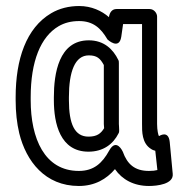

<svg xmlns="http://www.w3.org/2000/svg" viewBox="-20 -583 620 638"><path d="M82 -250V-260C82 -379 115 -461 175 -496C194 -507 216 -513 243 -513C289 -513 315 -490 337 -452C337 -452 376 -415 383 -461L389 -503H452V-171C452 -147 451 -107 482 -88C486 -85 492 -83 496 -82L503 -18C495 -16 488 -15 475 -15C428 -15 403 -37 388 -79C388 -79 367 -126 343 -83C320 -41 292 -15 242 -15C128 -15 82 -123 82 -250ZM342 -526C318 -547 284 -563 243 -563C209 -563 177 -555 150 -539C67 -490 32 -386 32 -260V-250C32 -210 36 -174 44 -140C67 -47 130 35 242 35C295 35 334 12 362 -21C386 14 425 35 475 35C502 35 557 29 554 -5L544 -111C540 -152 509 -131 509 -131H508C506 -134 502 -150 502 -171V-528C502 -539 492 -553 477 -553H367C352 -553 344 -541 342 -526ZM373 -384C356 -419 326 -449 275 -449C175 -449 159 -338 159 -260V-250C159 -172 180 -79 274 -79C323 -79 356 -104 374 -140C376 -143 376 -147 376 -151C376 -160 375 -167 375 -171V-373C375 -377 375 -381 373 -384ZM325 -367V-171C325 -165 326 -162 326 -157C315 -139 302 -129 274 -129C228 -129 209 -171 209 -250V-260C209 -345 229 -399 275 -399C302 -399 313 -389 325 -367Z"/></svg>

Font: Asimov
Style: NarOu
Weight: 500
Designer: Google
Version: Version 2.000980; 2014